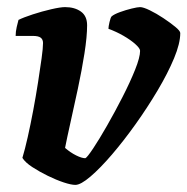

<svg xmlns="http://www.w3.org/2000/svg" viewBox="-20 -520 527 540"><path d="M192 0Q180 0 159 -7Q138 -14 114.5 -25.5Q91 -37 71 -50Q51 -63 43 -76Q50 -99 58 -134.5Q66 -170 73.5 -210Q81 -250 87 -288.5Q93 -327 97 -356Q101 -385 101 -399Q101 -409 94.5 -414Q88 -419 72 -419H24Q24 -431 27 -444Q30 -457 32 -464Q46 -471 72 -479.5Q98 -488 124 -494Q150 -500 163 -500Q190 -500 207.5 -487.5Q225 -475 225 -449Q225 -417 217.5 -369.5Q210 -322 199 -270.5Q188 -219 178 -174.5Q168 -130 163 -104Q178 -91 194 -83Q210 -75 220 -75Q225 -77 242 -102.5Q259 -128 281 -166.5Q303 -205 324.5 -247Q346 -289 360 -324Q374 -359 374 -377Q374 -384 360.5 -396Q347 -408 327 -419.5Q307 -431 285 -439Q285 -445 288 -458Q291 -471 294 -474Q301 -480 317.5 -486Q334 -492 350.5 -496Q367 -500 374 -500Q383 -500 401.5 -491Q420 -482 439.5 -469Q459 -456 473 -444.5Q487 -433 487 -427Q487 -398 469.5 -356Q452 -314 423.5 -266Q395 -218 361.5 -171Q328 -124 295 -85.5Q262 -47 234.5 -23.5Q207 0 192 0Z"/></svg>

Font: Texturina 72pt 72pt ExtraBold
Style: Italic
Weight: 800
Italic angle: -11°
Designer: Guillermo Torres Carreño
Foundry: Omnibus-Type
Version: Version 1.002; ttfautohint (v1.8.3)